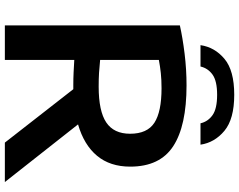

<svg xmlns="http://www.w3.org/2000/svg" viewBox="-117 -868 985 791"><g transform="rotate(90 375.5 -472.5)"><path d="M84.5 0V-721Q136 -732.5 201 -740.5Q266 -748.5 331.5 -748.5Q498.5 -748.5 582.5 -693.5Q666.5 -638.5 666.5 -516.5Q666.5 -433.5 621.8 -379.8Q577 -326 492.5 -301.5L730 0H567.5L347.5 -282Q339.5 -282 331 -282Q303 -282 278.5 -283.2Q254 -284.5 227 -286V0ZM337 -386.5Q438 -386.5 484.5 -417.8Q531 -449 531 -516Q531 -586.5 485.8 -616Q440.5 -645.5 343.5 -645.5Q308.5 -645.5 280.8 -642.5Q253 -639.5 227 -634.5V-392.5Q255.5 -389.5 280.2 -388Q305 -386.5 337 -386.5ZM166 -806Q174.5 -864.5 222.5 -904.8Q270.5 -945 370.5 -945Q470.5 -945 519 -904.5Q567.5 -864 576 -806H488Q481 -836.5 454.5 -855.5Q428 -874.5 370.5 -874.5Q313.5 -874.5 287.2 -855.5Q261 -836.5 254 -806Z"/></g></svg>

Font: Encode Sans Exp SmBold
Style: Regular
Weight: 600
Width: 7
Designer: Multiple Designers
Foundry: Impallari Type
Version: Version 3.002; ttfautohint (v1.8.3) -l 8 -r 50 -G 200 -x 14 